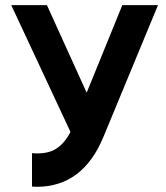

<svg xmlns="http://www.w3.org/2000/svg" viewBox="-20 -720 640 741"><path d="M452.1 -700.2Q486.3 -700.2 589.8 -700.2Q537.1 -573.2 379.9 -193.4Q300.8 0 123 1Q114.3 1 103.5 0Q103.5 -43 103.5 -128.9Q160.2 -124 194.3 -144.5Q228.5 -165 252 -210.9Q175.8 -374 23.4 -700.2Q57.6 -700.2 161.1 -700.2Q199.2 -615.2 314.5 -362.3Q348.6 -446.3 452.1 -700.2Z"/></svg>

Font: LeFont
Style: Regular
Weight: 700
Designer: Leryon MEDIA
Version: Version 1.0